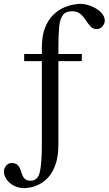

<svg xmlns="http://www.w3.org/2000/svg" viewBox="-86 -742 558 986"><path d="M40 224.1Q-4.4 224.1 -35.2 197.8Q-65.9 171.4 -65.9 136.7Q-65.9 123.5 -54.7 109.4Q-43.5 95.2 -26.9 95.2Q-6.3 95.2 3.4 104.5Q13.2 113.8 18.1 127.2Q22.9 140.6 27.6 154.1Q32.2 167.5 41.7 176.8Q51.3 186 71.3 186Q107.9 186 118.4 142.1Q128.9 98.1 128.9 0V-428.2H38.1V-464.8H128.9V-496.6Q128.9 -559.6 145.8 -600.8Q162.6 -642.1 188.5 -666.7Q214.4 -691.4 241.9 -703.1Q269.5 -714.8 292.2 -718.5Q314.9 -722.2 324.2 -722.2Q354 -722.2 383.3 -710.2Q412.6 -698.2 432.4 -678.5Q452.1 -658.7 452.1 -635.3Q452.1 -621.6 440.4 -607.2Q428.7 -592.8 411.1 -592.8Q391.6 -592.3 378.9 -606.2Q366.2 -620.1 354.7 -638.2Q343.3 -656.2 327.1 -670.2Q311 -684.1 284.2 -684.1Q252 -684.1 237.1 -665Q222.2 -646 218 -605Q213.9 -564 213.9 -498.5V-464.8H334V-428.2H213.9V-2Q213.9 61 199.2 102.5Q184.6 144 162.1 168.5Q139.6 192.9 115.2 204.8Q90.8 216.8 70.3 220.5Q49.8 224.1 40 224.1Z"/></svg>

Font: Nuosu SIL
Style: Regular
Weight: 400
Designer: Peter Constable, Alex Kotlar, Peter Martin
Foundry: SIL International
Version: Version 2.300